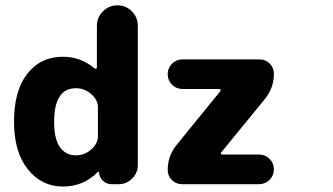

<svg xmlns="http://www.w3.org/2000/svg" viewBox="-20 -765 1239 715"><path d="M214.8 -553.7Q280.3 -553.7 333 -509.8Q335.9 -507.8 338.4 -509.3Q340.8 -510.7 340.8 -513.7V-668.9Q340.8 -700.2 363.3 -722.7Q385.7 -745.1 417.5 -745.1Q449.2 -745.1 471.2 -722.7Q493.2 -700.2 493.2 -668.9V-150.4Q493.2 -121.1 472.2 -100.1Q451.2 -79.1 421.9 -79.1H395.5Q376 -79.1 362.8 -92.3Q349.6 -105.5 348.6 -124Q348.6 -125 347.2 -125.5Q345.7 -126 344.7 -125Q291 -70.3 214.8 -70.3Q134.8 -70.3 83.5 -134.8Q32.2 -199.2 32.2 -311.5Q32.2 -426.8 81.5 -490.2Q130.9 -553.7 214.8 -553.7ZM344.7 -257.8V-366.2Q344.7 -392.6 319.8 -414.6Q294.9 -436.5 262.7 -436.5Q181.6 -436.5 181.6 -311.5Q181.6 -246.1 203.6 -216.3Q225.6 -186.5 262.7 -186.5Q294.9 -186.5 319.8 -208.5Q344.7 -230.5 344.7 -257.8ZM800.8 -425.8Q802.7 -428.7 801.3 -431.2Q799.8 -433.6 796.9 -433.6H660.2Q636.7 -433.6 620.6 -449.7Q604.5 -465.8 604.5 -488.8Q604.5 -511.7 620.6 -527.8Q636.7 -543.9 660.2 -543.9H946.3Q968.8 -543.9 984.4 -528.3Q1000 -512.7 1000 -490.2Q1000 -437.5 965.8 -395.5L803.7 -197.3Q801.8 -194.3 802.7 -191.9Q803.7 -189.5 806.6 -189.5H944.3Q967.8 -189.5 983.9 -173.3Q1000 -157.2 1000 -134.3Q1000 -111.3 983.9 -95.2Q967.8 -79.1 944.3 -79.1H658.2Q635.7 -79.1 620.1 -94.7Q604.5 -110.4 604.5 -131.8Q604.5 -185.5 638.7 -226.6Z"/></svg>

Font: Gen Jyuu GothicX Heavy
Style: Bold
Weight: 900
Designer: [Source Han Sans]
Ryoko NISHIZUKA  (kana & ideographs); Paul D. Hunt (Latin, Greek & Cyrillic); Wenlong ZHANG  (bopomofo
Version: Version 1.002.20150607